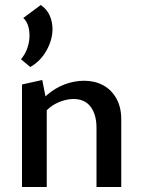

<svg xmlns="http://www.w3.org/2000/svg" viewBox="-20 -748 573 768"><path d="M366 0V-236Q366 -290 342.5 -321Q319 -352 274 -352Q251 -352 225 -343Q199 -334 177.5 -316.5Q156 -299 141 -272L109 -297Q135 -340 168.5 -368.5Q202 -397 240 -411Q278 -425 317 -425Q359 -425 392.5 -407Q426 -389 445.5 -354Q465 -319 465 -271V0ZM68 0V-410L149 -428L167 -337V0ZM101 -480 64 -511Q81 -531 89.5 -556Q98 -581 98 -605Q98 -629 91.5 -647.5Q85 -666 73 -676L143 -728Q168 -711 179 -685.5Q190 -660 190 -632Q190 -589 166 -546Q142 -503 101 -480Z"/></svg>

Font: Ysabeau SemiBold
Style: Regular
Weight: 600
Designer: Christian Thalmann (Catharsis Fonts)
Version: Version 2.000;gftools[0.9.27.dev2+g8671c4b]